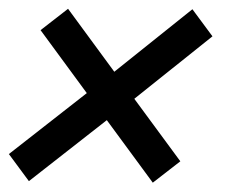

<svg xmlns="http://www.w3.org/2000/svg" viewBox="-28 -563 559 426"><path d="M311 -157.7 209 -296.4 36.1 -161.1 -8.3 -221.2 164.6 -356.4 62 -496.1 123 -543.5 225.6 -403.8 398.9 -542.5 443.4 -482.4 270 -343.8 372.1 -205.1Z"/></svg>

Font: Arian Grqi
Style: Italic
Weight: 400
Italic angle: -15°
Designer: Ruben Hakobyan (Tarumian)
Foundry: Ruben Hakobyan (Tarumian)
Version: Version 1.002